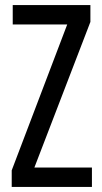

<svg xmlns="http://www.w3.org/2000/svg" viewBox="-20 -734 401 754"><path d="M341 0H26V-65L244 -638H30V-714H335V-648L115 -76H341Z"/></svg>

Font: Noto Sans Kannada ExtraCondensed
Style: Regular
Weight: 400
Width: 2
Designer: Jelle Bosma - Monotype Design Team
Foundry: Monotype Imaging Inc.
Version: Version 2.005; ttfautohint (v1.8.4.7-5d5b)